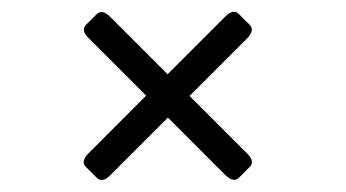

<svg xmlns="http://www.w3.org/2000/svg" viewBox="-20 -468 577 320"><path d="M259.8 -272 163.1 -175.3Q150.4 -162.6 141.1 -171.9L123 -189.9Q114.3 -198.7 127 -211.9L223.6 -308.6L127 -405.3Q114.7 -417.5 123.5 -426.8L141.1 -444.3Q149.9 -453.1 162.6 -440.9L259.3 -344.2L356 -440.9Q368.7 -453.6 377.9 -444.8L396 -426.8Q404.8 -418 392.6 -404.8L295.9 -308.1L392.1 -211.9Q405.3 -198.7 396 -189.5L378.4 -171.9Q369.6 -163.1 356 -175.8Z"/></svg>

Font: Caudex
Style: Regular
Weight: 400
Version: Version 1.04